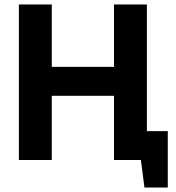

<svg xmlns="http://www.w3.org/2000/svg" viewBox="-20 -720 794 864"><path d="M493 -289H213V0H65V-700H213V-419H493V-700H641V-130H735V124H630L614 0H493Z"/></svg>

Font: PT Sans Caption
Style: Bold
Weight: 700
Designer: A.Korolkova, O.Umpeleva, V.Yefimov
Foundry: ParaType Ltd
Version: Version 2.003W OFL